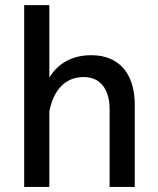

<svg xmlns="http://www.w3.org/2000/svg" viewBox="-20 -736 623 756"><path d="M174.3 -298.3C191.9 -384.8 238.8 -432.6 309.6 -432.6C375.5 -432.6 411.6 -384.8 411.6 -304.7V0H510.7V-322.8C510.7 -445.8 449.2 -518.6 339.8 -518.6C266.1 -518.6 210.9 -489.3 174.3 -430.7V-715.8H75.2V0H174.3Z"/></svg>

Font: Estedad Medium
Style: Regular
Weight: 500
Designer: Amin Abedi
Version: Version 7.3